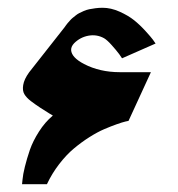

<svg xmlns="http://www.w3.org/2000/svg" viewBox="-20 -474 457 494"><path d="M100.7 0Q113.7 -27.7 132.2 -51.7Q150.7 -75.7 170 -91.8Q189.3 -108 209.8 -121Q230.3 -134 248.2 -141.7Q266 -149.3 280.2 -154.3Q294.3 -159.3 302.7 -161.3L310.7 -163L368.3 -288.3H288.3Q236.7 -288.3 196.3 -309.3Q164.3 -326 163 -345Q162.7 -354.3 170.7 -362.7Q186.3 -378.3 207.7 -382.2Q229 -386 247.7 -375.7Q255.7 -371 267.3 -358Q279 -345 286.7 -334.7L294 -324L380.3 -362Q378 -365.7 373.5 -371.8Q369 -378 354.5 -394Q340 -410 325 -422Q310 -434 287.7 -444Q265.3 -454 244 -454Q234.3 -454 225.5 -452.8Q216.7 -451.7 209.5 -450.2Q202.3 -448.7 195.5 -445.7Q188.7 -442.7 184 -440.3Q179.3 -438 174.2 -433.8Q169 -429.7 166 -427.2Q163 -424.7 159.2 -420.3Q155.3 -416 153.8 -414.2Q152.3 -412.3 149.2 -408.2Q146 -404 145.7 -403.3L55 -288Q42 -270 39.7 -255.3Q37.3 -240.7 42.7 -231.7Q48 -222.7 59.3 -214Q69.7 -206 83.8 -196.7Q98 -187.3 107 -182L116 -176.7Q95.7 -159.7 80.2 -135.3Q64.7 -111 56.8 -88.2Q49 -65.3 44 -45Q39 -24.7 38 -12.3L36.7 0Z"/></svg>

Font: Jomhuria
Style: Regular
Weight: 400
Designer: Arabic design by Kourosh Beigpour, Latin design by Eben Sorkin, engineering by Lasse Fister and Khaled Hosney
Version: Version 1.0000